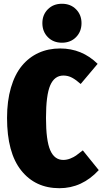

<svg xmlns="http://www.w3.org/2000/svg" viewBox="-20 -971 540 1011"><path d="M409.2 -849.1Q409.2 -804.7 380.4 -775.4Q351.6 -746.1 306.2 -746.1Q260.7 -746.1 231.9 -775.4Q203.1 -804.7 203.1 -849.1Q203.1 -893.1 231.9 -922.1Q260.7 -951.2 306.2 -951.2Q351.6 -951.2 380.4 -922.1Q409.2 -893.1 409.2 -849.1ZM296.9 -715.8Q411.6 -715.8 494.1 -634.8L404.8 -528.8Q380.9 -550.3 359.6 -561.8Q338.4 -573.2 314 -573.2Q266.6 -573.2 244.4 -521.5Q222.2 -469.7 222.2 -350.1Q222.2 -231.4 244.4 -180.2Q266.6 -128.9 313 -128.9Q332 -128.9 350.3 -136.2Q368.7 -143.6 380.6 -152.1Q392.6 -160.6 416 -179.2L500 -75.2Q412.1 20 293 20Q166 20 91.6 -73.5Q17.1 -167 17.1 -350.1Q17.1 -439.5 37.6 -509.5Q58.1 -579.6 95.2 -624.5Q132.3 -669.4 183.3 -692.6Q234.4 -715.8 296.9 -715.8Z"/></svg>

Font: Fira Sans Compressed Heavy
Style: Regular
Weight: 900
Width: 1
Designer: Carrois Corporate & Edenspiekermann AG
Foundry: Carrois Corporate GbR & Edenspiekermann AG
Version: Version 4.203;PS 004.203;hotconv 1.0.88;makeotf.lib2.5.64775